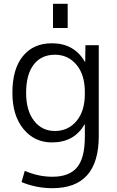

<svg xmlns="http://www.w3.org/2000/svg" viewBox="-20 -757 613 1007"><path d="M258 -610V-737H335V-610ZM117 -270Q117 -177 158.5 -123.5Q200 -70 268 -70Q337 -70 381 -122Q425 -174 425 -265V-275Q425 -365 381 -417.5Q337 -470 268 -470Q197 -470 157 -418.5Q117 -367 117 -270ZM45 -270Q45 -395 100 -462.5Q155 -530 252 -530Q369 -530 425 -433H427L428 -520H498V-43Q498 230 255 230Q170 230 93 198L110 139Q181 170 255 170Q343 170 384 121Q425 72 425 -40V-104H423Q369 -10 252 -10Q161 -10 103 -80.5Q45 -151 45 -270Z"/></svg>

Font: Mplus 1p
Style: Regular
Weight: 400
Version: Version 1.061